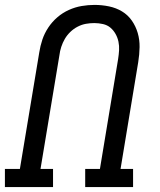

<svg xmlns="http://www.w3.org/2000/svg" viewBox="-30 -762 650 782"><path d="M186 0H-10V-74H51L130 -549Q134 -575 142.5 -600.5Q151 -626 166.5 -649.5Q182 -673 203.5 -691.5Q225 -710 250.5 -721.5Q276 -733 302.5 -737.5Q329 -742 355 -742Q385 -742 414 -736Q443 -730 467 -715.5Q491 -701 507 -678Q523 -655 531 -627.5Q539 -600 538.5 -570Q538 -540 533 -509L461 -74H512V0H317V-74H377L451 -521Q454 -540 455 -557.5Q456 -575 452.5 -592Q449 -609 440.5 -624Q432 -639 419.5 -649.5Q407 -660 389.5 -664Q372 -668 354 -668Q337 -668 320 -665Q303 -662 286.5 -653.5Q270 -645 256.5 -632Q243 -619 234 -603.5Q225 -588 219.5 -571Q214 -554 212 -537L135 -74H186Z"/></svg>

Font: Iosevka HT Extended
Style: Italic
Weight: 400
Width: 7
Italic angle: -9°
Monospace: yes
Designer: Belleve Invis
Foundry: Belleve Invis
Version: Version 32.3.0; ttfautohint (v1.8.4)